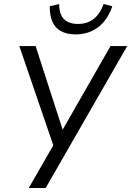

<svg xmlns="http://www.w3.org/2000/svg" viewBox="-20 -934 652 954"><path d="M123 0 254 -228 250 -197 76 -705H157L296 -275H283L529 -705H612L207 0ZM356 -763Q313 -763 283.5 -779Q254 -795 240.5 -826Q227 -857 227 -903L274 -914Q274 -863 298 -839Q322 -815 367 -815Q414 -815 445.5 -840Q477 -865 495 -914L538 -903Q523 -858 496.5 -826.5Q470 -795 434.5 -779Q399 -763 356 -763Z"/></svg>

Font: Nunito Sans 10pt Condensed
Style: Italic
Weight: 400
Width: 3
Italic angle: -9°
Designer: Vernon Adams
Foundry: Vernon Adams
Version: Version 3.101;gftools[0.9.27]